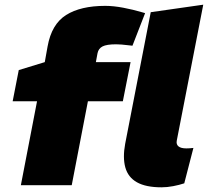

<svg xmlns="http://www.w3.org/2000/svg" viewBox="-20 -790 887 819"><path d="M69 0 138 -358H34L60 -491L171 -525L183 -592Q200 -687 262 -726Q324 -765 429 -765Q464 -765 506 -757Q548 -749 585 -738L599 -734L545 -595L527 -597Q511 -599 498.5 -600Q486 -601 475 -601Q435 -601 417.5 -592Q400 -583 396 -563L389 -525H537L504 -358H355L286 0ZM766 -8Q745 -1 719 4Q693 9 669 9Q602 9 564 -12.5Q526 -34 514.5 -76Q503 -118 514 -177L623 -738L847 -770L734 -190Q731 -174 741.5 -165.5Q752 -157 775 -157Q782 -157 789.5 -157.5Q797 -158 805 -159Z"/></svg>

Font: REM Black
Style: Italic
Weight: 900
Italic angle: -11°
Designer: Octavio Pardo
Foundry: Ashler Design
Version: Version 1.005;gftools[0.9.28]